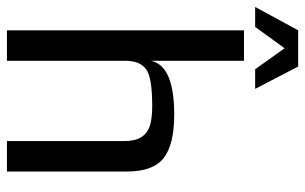

<svg xmlns="http://www.w3.org/2000/svg" viewBox="-214 -714 900 567"><g transform="rotate(90 236.5 -430.0)"><path d="M291 -494Q379 -494 419 -463Q459 -432 459 -355V0H369V-349Q369 -409 321 -423Q299 -429 265 -429Q181 -429 157 -411Q132 -393 132 -349V0H42V-700H132V-425Q146 -494 291 -494ZM-27 -733 42 -860H149L215 -733H157L95 -820L32 -733Z"/></g></svg>

Font: Gamestation Display
Style: Regular
Weight: 400
Designer: Jonas Hecksher
Foundry: Jonas Hecksher, Playtypeª, e-types AS
Version: Version 1.003